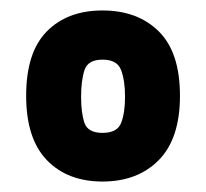

<svg xmlns="http://www.w3.org/2000/svg" viewBox="-20 -746 394 367"><path d="M176 -399Q109 -399 69.5 -440Q30 -481 30 -563Q30 -646 69.5 -686Q109 -726 176 -726Q243 -726 283.5 -686Q324 -646 324 -563Q324 -481 283.5 -440Q243 -399 176 -399ZM176 -492Q204 -492 211.5 -511Q219 -530 219 -561Q219 -592 211.5 -612Q204 -632 176 -632Q148 -632 141.5 -612Q135 -592 135 -561Q135 -530 141.5 -511Q148 -492 176 -492Z"/></svg>

Font: Kreon Light
Style: Regular
Weight: 300
Designer: Julia Petretta
Foundry: Julia Petretta and Eli Heuer
Version: Version 2.002